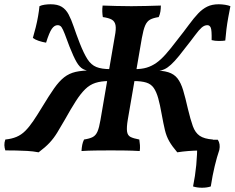

<svg xmlns="http://www.w3.org/2000/svg" viewBox="-54 -705 1100 900"><path d="M777 9Q753 -19 739.5 -42.5Q726 -66 719 -95.5Q712 -125 704 -169Q696 -215 687.5 -245Q679 -275 666.5 -293Q654 -311 631.5 -318Q609 -325 572 -325L579 -381Q610 -381 633.5 -388Q657 -395 678.5 -410Q700 -425 723 -451Q746 -477 774 -514Q808 -557 831.5 -589Q855 -621 875 -642Q895 -663 917.5 -674Q940 -685 971 -685Q986 -685 1001.5 -682.5Q1017 -680 1026 -676Q1021 -651 1016 -623.5Q1011 -596 1007.5 -568.5Q1004 -541 1002 -515Q990 -513 971.5 -513Q953 -513 938 -517Q939 -563 934 -575Q929 -587 918 -587Q904 -587 891 -575.5Q878 -564 860 -539.5Q842 -515 811 -476Q784 -440 765 -419.5Q746 -399 731.5 -389Q717 -379 702.5 -375.5Q688 -372 669 -369L662 -375Q707 -375 734.5 -366.5Q762 -358 778 -337.5Q794 -317 804.5 -282Q815 -247 827 -194Q839 -144 850 -113.5Q861 -83 882 -68.5Q903 -54 944 -51Q945 -38 941.5 -24.5Q938 -11 932 0Q907 0 880.5 0.5Q854 1 828 3Q802 5 777 9ZM127 9Q101 4 74 2.5Q47 1 21 0.5Q-5 0 -29 0Q-33 -12 -33.5 -24.5Q-34 -37 -29 -51Q1 -54 23.5 -63.5Q46 -73 64.5 -91.5Q83 -110 102 -138Q121 -166 144 -204Q176 -257 199.5 -290.5Q223 -324 246.5 -342.5Q270 -361 300.5 -368Q331 -375 377 -375V-370Q351 -373 335 -381.5Q319 -390 305 -414Q291 -438 272 -486Q258 -524 249.5 -546Q241 -568 234.5 -577.5Q228 -587 216 -587Q201 -587 189 -570Q177 -553 162 -505Q144 -508 127.5 -513.5Q111 -519 100 -527Q107 -551 113.5 -577Q120 -603 124.5 -629Q129 -655 131 -676Q141 -681 155.5 -683Q170 -685 183 -685Q216 -685 235.5 -673Q255 -661 267.5 -637.5Q280 -614 291.5 -580Q303 -546 320 -502Q339 -454 356 -427.5Q373 -401 397.5 -391Q422 -381 463 -381L456 -325Q420 -325 393.5 -316.5Q367 -308 345.5 -287Q324 -266 301.5 -231Q279 -196 250 -144Q230 -109 214 -83Q198 -57 178.5 -36Q159 -15 127 9ZM484 -534Q491 -569 487.5 -587Q484 -605 470 -613Q456 -621 428 -625Q426 -637 425.5 -650.5Q425 -664 427 -679Q458 -678 491.5 -677Q525 -676 562 -676Q596 -676 631 -677Q666 -678 700 -679Q700 -665 698 -651.5Q696 -638 690 -625Q664 -621 649.5 -613Q635 -605 626.5 -585.5Q618 -566 611 -527L545 -144Q539 -108 541.5 -89Q544 -70 558 -63Q572 -56 599 -51Q601 -39 602 -25Q603 -11 601 3Q567 1 534.5 0.5Q502 0 466 0Q429 0 393 0.5Q357 1 328 3Q329 -13 331.5 -26Q334 -39 340 -51Q366 -55 380.5 -62.5Q395 -70 403 -88.5Q411 -107 417 -143ZM851 169Q861 120 866 68.5Q871 17 870 -28L900 -50H967Q980 -30 974 -2Q963 30 952.5 73.5Q942 117 934 169Q916 175 893 175Q870 175 851 169Z"/></svg>

Font: Vollkorn SemiBold
Style: Italic
Weight: 600
Italic angle: -11°
Designer: Friedrich Althausen
Foundry: Friedrich Althausen
Version: Version 5.000